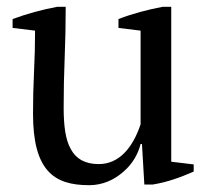

<svg xmlns="http://www.w3.org/2000/svg" viewBox="-20 -532 614 564"><path d="M77 -198C77 -115 92 -63 120 -31C148 1 189 12 242 12C282 12 316 -4 343 -28C370 -51 386 -81 393 -109H397L404 10H429C472 3 510 -11 549 -28V-49L483 -57V-512H458C415 -504 369 -492 328 -476V-450L393 -442V-167C370 -98 330 -50 270 -50C229 -50 203 -66 188 -94C172 -122 167 -164 167 -216C167 -265 168 -314 170 -363C172 -412 173 -462 173 -512H148C105 -504 60 -492 17 -476V-450L83 -442C83 -402 82 -362 80 -322C78 -281 77 -240 77 -198Z"/></svg>

Font: PT Serif
Style: Regular
Weight: 400
Designer: A.Korolkova, O.Umpeleva, V.Yefimov
Foundry: ParaType Ltd
Version: Version 1.000;PS 001.000;hotconv 1.0.88;makeotf.lib2.5.64775